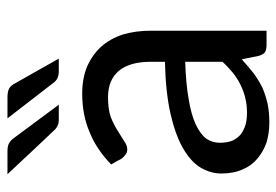

<svg xmlns="http://www.w3.org/2000/svg" viewBox="-138 -628 772 537"><g transform="rotate(-90 248.5 -359.0)"><path d="M344.7 -227.5Q283.2 -225.6 240.2 -217.8Q197.3 -210.9 169.9 -198.2Q142.6 -185.5 129.9 -168.9Q118.2 -151.4 118.2 -130.9Q118.2 -110.4 124 -95.7Q130.9 -81.1 141.6 -72.3Q153.3 -63.5 168.9 -58.6Q183.6 -54.7 201.2 -54.7Q224.6 -54.7 244.1 -59.6Q263.7 -64.5 281.2 -73.2Q298.8 -82 314.5 -94.7Q330.1 -107.4 344.7 -123Q344.7 -158.2 344.7 -227.5ZM57.6 -434.6Q99.6 -475.6 148.4 -495.1Q196.3 -515.6 255.9 -515.6Q297.9 -515.6 331.1 -502Q364.3 -487.3 386.7 -462.9Q409.2 -437.5 420.9 -402.3Q431.6 -366.2 431.6 -324.2Q431.6 -215.8 431.6 0Q421.9 0 392.6 0Q379.9 0 372.1 -3.9Q365.2 -8.8 361.3 -21.5Q358.4 -37.1 351.6 -69.3Q331.1 -50.8 312.5 -36.1Q293.9 -22.5 272.5 -11.7Q252 -2.9 227.5 2.9Q204.1 7.8 174.8 7.8Q145.5 7.8 119.1 0Q93.8 -8.8 74.2 -25.4Q54.7 -41 43.9 -66.4Q32.2 -91.8 32.2 -127Q32.2 -156.2 48.8 -184.6Q65.4 -211.9 102.5 -233.4Q139.6 -254.9 199.2 -268.6Q258.8 -282.2 344.7 -284.2Q344.7 -297.9 344.7 -324.2Q344.7 -382.8 319.3 -413.1Q293.9 -443.4 245.1 -443.4Q211.9 -443.4 189.5 -435.5Q168 -426.8 151.4 -416Q134.8 -406.2 123 -398.4Q111.3 -389.6 99.6 -389.6Q90.8 -389.6 85 -394.5Q78.1 -399.4 73.2 -406.2Q68.4 -416 57.6 -434.6ZM245.1 -724.6Q261.7 -724.6 270.5 -719.7Q279.3 -713.9 285.2 -702.1Q307.6 -662.1 353.5 -581.1Q344.7 -581.1 317.4 -581.1Q306.6 -581.1 298.8 -585Q292 -587.9 286.1 -595.7Q252.9 -638.7 186.5 -724.6Q201.2 -724.6 245.1 -724.6ZM94.7 -724.6Q111.3 -724.6 119.1 -718.8Q127 -713.9 134.8 -702.1Q164.1 -662.1 224.6 -581.1Q213.9 -581.1 181.6 -581.1Q171.9 -581.1 165 -585Q158.2 -587.9 151.4 -595.7Q110.4 -638.7 30.3 -724.6Q45.9 -724.6 94.7 -724.6Z"/></g></svg>

Font: Lato
Style: Regular
Weight: 400
Designer: Lukasz Dziedzic with Adam Twardoch and Botio Nikoltchev
Version: Version 2.015; 2015-08-06; http://www.latofonts.com/